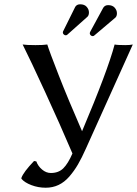

<svg xmlns="http://www.w3.org/2000/svg" viewBox="-20 -856 641 898"><path d="M139.2 -103 149.9 -101.1Q157.7 -79.1 176.8 -63Q195.8 -46.9 217.8 -46.9Q253.9 -46.9 276.1 -68.8Q298.3 -90.8 318.8 -138.2Q260.3 -275.4 191.4 -425Q122.6 -574.7 85.9 -647.9Q103 -645 146 -645Q184.1 -645 201.2 -647.9Q210.4 -617.2 254.2 -505.1Q297.9 -393.1 363.8 -242.2Q483.9 -525.9 516.1 -647.9Q528.3 -645 565.9 -645Q588.9 -645 601.1 -647.9L381.8 -161.1Q362.3 -117.2 344.5 -86.7Q326.7 -56.2 304 -30Q281.2 -3.9 253.9 9Q226.6 22 193.8 22Q158.7 22 126.7 9.8Q94.7 -2.4 80.1 -20V-23.9Q89.4 -50.8 139.2 -103ZM526.9 -793.9Q526.9 -780.8 520 -773.9L420.9 -689.9Q418 -687 413.1 -687Q408.7 -687 404.3 -690.9Q399.9 -694.8 399.9 -700.2Q399.9 -704.6 403.8 -710.9L462.9 -819.8Q470.7 -832 485.8 -832Q505.9 -832 516.4 -820.1Q526.9 -808.1 526.9 -793.9ZM396 -797.9Q396 -784.7 389.2 -777.8L294.9 -693.8Q292 -690.9 287.1 -690.9Q282.7 -690.9 278.3 -694.8Q273.9 -698.7 273.9 -704.1Q273.9 -708.5 277.8 -714.8L332 -824.2Q339.4 -835.9 355 -835.9Q375 -835.9 385.5 -824Q396 -812 396 -797.9Z"/></svg>

Font: Linear Smooth
Style: Regular
Weight: 400
Designer: Philipp H. Poll, Flanker
Foundry: Philipp H. Poll, reworked by Flanker
Version: Version 1.061 | FøM Fix